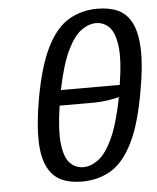

<svg xmlns="http://www.w3.org/2000/svg" viewBox="-52 -755 662 809"><g transform="rotate(-5 279.0 -350.0)"><path d="M263 10Q212 10 175.5 -7Q139 -24 118 -65Q97 -106 95 -175.5Q93 -245 111 -350Q136 -490 175.5 -568.5Q215 -647 269 -678.5Q323 -710 390 -710Q441 -710 477.5 -693Q514 -676 534.5 -635Q555 -594 557.5 -524.5Q560 -455 541 -350Q517 -210 477.5 -131.5Q438 -53 384.5 -21.5Q331 10 263 10ZM379 -650Q348 -650 316.5 -627.5Q285 -605 257 -547Q229 -489 207 -382H456Q473 -489 465 -547Q457 -605 433.5 -627.5Q410 -650 379 -650ZM273 -50Q305 -50 337 -73.5Q369 -97 397.5 -158Q426 -219 448 -331Q424 -325 396 -321Q368 -317 344 -317H196Q180 -211 187.5 -153Q195 -95 218.5 -72.5Q242 -50 273 -50Z"/></g></svg>

Font: Cuprum
Style: Italic
Weight: 400
Italic angle: -10°
Designer: Jovanny Lemonad
Foundry: Jovanny Lemonad
Version: Version 3.000